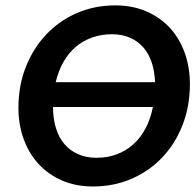

<svg xmlns="http://www.w3.org/2000/svg" viewBox="-20 -675 714 702"><path d="M674.3 -367.7Q674.3 -287.1 647.7 -218.5Q621.1 -149.9 573.7 -99.9Q526.4 -49.8 461.4 -21.5Q396.5 6.8 320.3 6.8Q257.3 6.8 206.8 -15.1Q156.2 -37.1 120.8 -75.7Q85.4 -114.3 66.4 -167Q47.4 -219.7 47.4 -281.2Q47.4 -361.3 74.2 -429.7Q101.1 -498 148.4 -548.3Q195.8 -598.6 260.5 -627Q325.2 -655.3 401.4 -655.3Q464.8 -655.3 515.4 -633.3Q565.9 -611.3 601.3 -572.8Q636.7 -534.2 655.5 -481.4Q674.3 -428.7 674.3 -367.7ZM333 -98.1Q373 -98.1 407 -110.8Q440.9 -123.5 467.3 -147.2Q493.7 -170.9 512 -205.3Q530.3 -239.7 539.1 -283.7H173.8Q173.8 -240.7 184.6 -206.3Q195.3 -171.9 215.8 -147.9Q236.3 -124 265.9 -111.1Q295.4 -98.1 333 -98.1ZM389.2 -549.8Q350.1 -549.8 316.7 -537.8Q283.2 -525.9 256.8 -503.4Q230.5 -481 211.9 -448.2Q193.4 -415.5 183.6 -374.5H546.9Q545.4 -415 534.4 -447.5Q523.4 -480 503.2 -502.7Q482.9 -525.4 454.3 -537.6Q425.8 -549.8 389.2 -549.8Z"/></svg>

Font: Carlito
Style: Bold Italic
Weight: 700
Italic angle: -7°
Designer: Lukasz Dziedzic
Foundry: tyPoland Lukasz Dziedzic
Version: Version 1.104